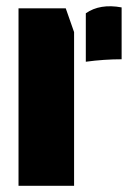

<svg xmlns="http://www.w3.org/2000/svg" viewBox="-20 -602 429 622"><path d="M258 -402V-559Q304 -591 374 -578V-410Q346 -410 316.5 -408Q287 -406 258 -402ZM220 0H40V-575H193L220 -498Z"/></svg>

Font: Protest Guerrilla
Style: Regular
Weight: 400
Designer: Octavio Pardo
Foundry: Ashler Design
Version: Version 2.005; ttfautohint (v1.8.4.7-5d5b)